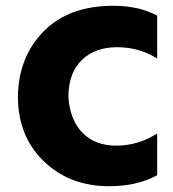

<svg xmlns="http://www.w3.org/2000/svg" viewBox="-20 -603 599 665"><path d="M42 -268.6Q43.9 -405.3 130.9 -494.1Q217.8 -583 373 -583Q460.9 -583 524.4 -548.8V-400.4Q461.9 -439.5 385.7 -439.5Q309.6 -439.5 263.7 -395.5Q217.8 -351.6 216.8 -268.6Q221.7 -188.5 265.1 -143.6Q308.6 -98.6 383.3 -98.6Q458 -98.6 524.4 -140.6V3.9Q454.1 42 358.4 42Q220.7 42 131.3 -44.9Q42 -131.8 42 -268.6Z"/></svg>

Font: GenEi M Gothic v2 Heavy
Style: Regular
Weight: 800
Version: Version 2.0